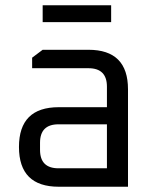

<svg xmlns="http://www.w3.org/2000/svg" viewBox="-20 -709 582 729"><path d="M203 0Q52 0 52 -151Q52 -302 203 -302H386V-380Q386 -450 316 -450H102V-490L142 -520H316Q466 -520 466 -370V0ZM132 -140Q132 -70 202 -70H386V-237H202Q132 -237 132 -167ZM142 -625V-689H402V-625Z"/></svg>

Font: Oxanium ExtraLight
Style: Regular
Weight: 400
Version: Version 2.000